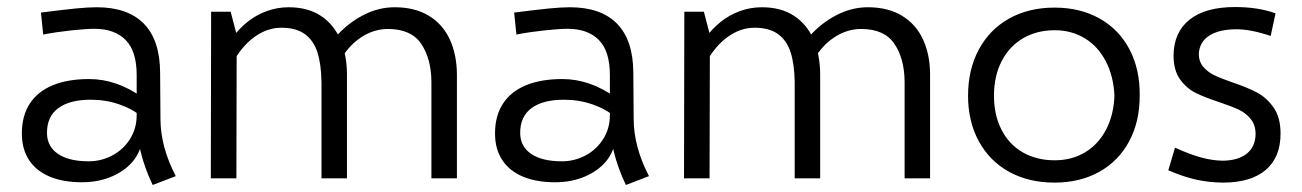

<svg xmlns="http://www.w3.org/2000/svg" viewBox="-20 -509 3716 548"><path d="M415.8 19Q370.1 -76.9 370.1 -167.5V-294.9Q370.1 -363 338.6 -394.9Q307.1 -426.8 249.5 -426.8Q226.2 -426.8 183.1 -422.2Q140 -417.6 103.3 -410.4L96.9 -473.1Q160.4 -481.3 196 -484.8Q231.7 -488.3 255.9 -488.3Q344.6 -488.3 390.6 -441.4Q436.5 -394.5 437 -301.8L438 -168.5Q438.5 -89.2 481.7 -6.3ZM213.6 11.2Q160.6 11.2 122.1 -4.8Q83.6 -20.9 63 -52.1Q42.4 -83.3 42.4 -128.1Q42.4 -178.5 65 -213.2Q87.6 -247.9 130.7 -265.7Q173.8 -283.4 234.4 -283.4Q273.3 -283.4 311.1 -270.5Q348.9 -257.6 384.3 -232.2L385.7 -174.8Q359.3 -197.6 320.6 -211Q282 -224.4 239.3 -224.4Q178.7 -224.4 146.2 -200.2Q113.6 -176 114.1 -128.8Q114.5 -90.7 145.8 -69.6Q177 -48.6 233.2 -48.6Q268.9 -48.6 300.5 -65.3Q332 -82 351.1 -112.2Q370.1 -142.5 370.1 -180.2L385.3 -117.7Q385.3 -83.1 363.1 -53.5Q340.9 -23.9 301.6 -6.3Q262.3 11.2 213.6 11.2Z M1211.3 -275.4Q1210.8 -341.8 1182.1 -384Q1153.4 -426.3 1087.5 -426.3Q1048.2 -426.3 1013.2 -404.1Q978.1 -381.8 955.2 -343.5L938.1 -403.6Q971.9 -442.4 1015.8 -465.3Q1059.7 -488.3 1106.3 -488.3Q1164.3 -488.3 1204.2 -463.9Q1244 -439.5 1263.8 -396.5Q1283.6 -353.5 1284.1 -297.9V0H1211.3ZM582.6 -475.6H638.3L655.6 -409.7L654.7 0H581.7ZM897.6 -275.4Q896.7 -325.9 886 -359.6Q875.2 -393.3 850.2 -411.6Q825.2 -429.9 782.6 -429.9Q755.7 -429.9 730.3 -417.9Q705 -405.9 683.1 -383.6Q661.3 -361.3 644.2 -330.1L640.5 -397.5Q660.9 -426.3 686.2 -446.4Q711.5 -466.6 741.5 -477.4Q771.4 -488.3 803.8 -488.3Q858.4 -488.3 895.6 -463.9Q932.7 -439.5 951.3 -396.5Q969.8 -353.5 970.3 -297.9V0H897.6Z M1766.4 19Q1720.7 -76.9 1720.7 -167.5V-294.9Q1720.7 -363 1689.2 -394.9Q1657.7 -426.8 1600.1 -426.8Q1576.8 -426.8 1533.7 -422.2Q1490.6 -417.6 1453.9 -410.4L1447.5 -473.1Q1511 -481.3 1546.6 -484.8Q1582.3 -488.3 1606.4 -488.3Q1695.2 -488.3 1741.1 -441.4Q1787.1 -394.5 1787.6 -301.8L1788.6 -168.5Q1789.1 -89.2 1832.3 -6.3ZM1564.2 11.2Q1511.2 11.2 1472.7 -4.8Q1434.2 -20.9 1413.6 -52.1Q1392.9 -83.3 1392.9 -128.1Q1392.9 -178.5 1415.6 -213.2Q1438.2 -247.9 1481.3 -265.7Q1524.4 -283.4 1585 -283.4Q1623.9 -283.4 1661.7 -270.5Q1699.5 -257.6 1734.9 -232.2L1736.3 -174.8Q1709.8 -197.6 1671.2 -211Q1632.6 -224.4 1589.8 -224.4Q1529.3 -224.4 1496.8 -200.2Q1464.2 -176 1464.7 -128.8Q1465.1 -90.7 1496.3 -69.6Q1527.6 -48.6 1583.7 -48.6Q1619.5 -48.6 1651.1 -65.3Q1682.6 -82 1701.7 -112.2Q1720.7 -142.5 1720.7 -180.2L1735.8 -117.7Q1735.8 -83.1 1713.7 -53.5Q1691.5 -23.9 1652.2 -6.3Q1612.9 11.2 1564.2 11.2Z M2561.9 -275.4Q2561.4 -341.8 2532.7 -384Q2504 -426.3 2438.1 -426.3Q2398.8 -426.3 2363.8 -404.1Q2328.7 -381.8 2305.8 -343.5L2288.7 -403.6Q2322.5 -442.4 2366.4 -465.3Q2410.3 -488.3 2456.9 -488.3Q2514.9 -488.3 2554.7 -463.9Q2594.6 -439.5 2614.4 -396.5Q2634.2 -353.5 2634.6 -297.9V0H2561.9ZM1933.2 -475.6H1988.9L2006.2 -409.7L2005.2 0H1932.3ZM2248.2 -275.4Q2247.3 -325.9 2236.6 -359.6Q2225.8 -393.3 2200.8 -411.6Q2175.8 -429.9 2133.2 -429.9Q2106.3 -429.9 2080.9 -417.9Q2055.5 -405.9 2033.7 -383.6Q2011.8 -361.3 1994.8 -330.1L1991.1 -397.5Q2011.5 -426.3 2036.8 -446.4Q2062.1 -466.6 2092 -477.4Q2121.9 -488.3 2154.4 -488.3Q2209 -488.3 2246.2 -463.9Q2283.3 -439.5 2301.9 -396.5Q2320.4 -353.5 2320.9 -297.9V0H2248.2Z M2989.7 12.2Q2916.2 12.2 2860.4 -18.5Q2804.5 -49.3 2773.8 -105.6Q2743 -162 2743 -235.8Q2743 -310.5 2773.7 -367.6Q2804.4 -424.8 2860.3 -456.1Q2916.2 -487.3 2989.7 -487.3Q3063.2 -487.3 3118.6 -456.1Q3174 -424.8 3203.9 -367.9Q3233.8 -310.9 3232.9 -235.7Q3232.9 -161.5 3202.7 -105.4Q3172.5 -49.3 3117.4 -18.5Q3062.3 12.2 2989.7 12.2ZM2990.2 -51.5Q3039.2 -51.5 3077.1 -74.3Q3114.9 -97.1 3136.9 -139Q3158.8 -180.9 3160.8 -235.7Q3158.3 -291.6 3136.2 -334Q3114.1 -376.5 3076.4 -399.6Q3038.6 -422.7 2990.2 -422.7Q2938.9 -422.7 2899.7 -399.6Q2860.5 -376.5 2838.7 -334.1Q2817 -291.7 2817 -235.7Q2817 -180.9 2838.3 -139Q2859.5 -97.1 2898.9 -74.3Q2938.4 -51.5 2990.2 -51.5Z M3470.2 12.2Q3429.9 11.7 3393.9 3.7Q3357.8 -4.4 3314.5 -22.9L3333.7 -87.5Q3377 -68 3408.6 -59.4Q3440.2 -50.8 3470.2 -50.3Q3515 -51.1 3539.1 -71Q3563.2 -90.8 3563.7 -126.6Q3563.4 -152.8 3549.6 -169.6Q3535.9 -186.4 3516.1 -195.8Q3496.2 -205.2 3461.3 -217Q3419.1 -230.8 3392.9 -243.7Q3366.8 -256.6 3348.1 -282.4Q3329.5 -308.2 3329.5 -351Q3330.3 -417.4 3375.5 -453.1Q3420.7 -488.9 3504.6 -488.9Q3571.4 -488.9 3620.6 -470.9L3606.7 -406.4Q3549.9 -425.5 3508.3 -425.5Q3458.6 -425 3431.2 -407.2Q3403.7 -389.4 3401.6 -355.8Q3401.6 -333.3 3414.2 -318.4Q3426.8 -303.6 3445.3 -294.6Q3463.7 -285.6 3495.7 -274.5Q3539.8 -259.6 3567.3 -245.2Q3594.8 -230.7 3614.9 -202.4Q3634.9 -174.1 3634.9 -127.8Q3634.9 -59.9 3592.5 -23.9Q3550 12.2 3470.2 12.2Z"/></svg>

Font: DavidDev Light
Style: Regular
Weight: 300
Designer: David.dev
Foundry: David.dev
Version: Version 1.001;FEAKit 1.0